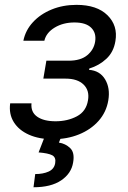

<svg xmlns="http://www.w3.org/2000/svg" viewBox="-20 -573 536 806"><path d="M22.7 -139.2H112.2Q108.7 -102.3 136.2 -83.1Q163.7 -63.9 213.1 -63.9Q263.5 -63.9 302.7 -84.7Q342 -105.5 349.4 -152Q356.5 -192.8 331 -217.9Q305.4 -242.9 255.7 -242.9H161.9L174.7 -318.2H268.5Q318.2 -318.2 345.9 -340.9Q373.6 -363.6 379.3 -397.7Q385.3 -434.3 362.9 -456.5Q340.6 -478.7 292.6 -478.7Q245 -478.7 209.5 -457.2Q174 -435.7 166.2 -402H78.1Q87 -446 118.3 -479.9Q149.5 -513.8 196.9 -533.2Q244.3 -552.6 301.1 -552.6Q387.1 -552.6 431.3 -508.9Q475.5 -465.2 464.5 -400.6Q457 -354.4 426.3 -326Q395.6 -297.6 355.1 -285.5L353.7 -279.8Q399.1 -276.6 421.2 -239.9Q443.2 -203.1 434.7 -152Q426.5 -102.3 393.8 -65.5Q361.2 -28.8 311.4 -8.7Q261.7 11.4 201.7 11.4Q143.8 11.4 101.4 -7.6Q58.9 -26.6 37.8 -60.5Q16.7 -94.5 22.7 -139.2ZM169 -2.8H238.6L227.3 25.6Q255 29.8 274.7 48.8Q294.4 67.8 286.9 109.4Q279.5 155.2 236.9 184.1Q194.2 213.1 120.7 213.1L127.8 157.7Q160.9 157.7 184.1 147.2Q207.4 136.7 211.6 112.2Q215.9 87.7 199.2 78.8Q182.5 70 142 66.8Z"/></svg>

Font: Inter UI
Style: Italic
Weight: 400
Italic angle: -9.39999°
Designer: Rasmus Andersson
Foundry: rsms
Version: 3.2;8d6f07862